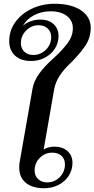

<svg xmlns="http://www.w3.org/2000/svg" viewBox="-20 -990 502 1020"><path d="M82 -101Q82 -116 85 -132L153 -520Q160 -559 188 -598.5Q216 -638 266 -682Q314 -726 340.5 -762.5Q367 -799 367 -840Q367 -881 335 -905.5Q303 -930 249 -930Q200 -930 160.5 -909Q121 -888 101 -852Q117 -868 142.5 -877Q168 -886 194 -886Q238 -886 264.5 -862Q291 -838 291 -798Q291 -762 271.5 -731.5Q252 -701 218.5 -683.5Q185 -666 145 -666Q91 -666 60 -694.5Q29 -723 29 -772Q29 -827 61 -872Q93 -917 148.5 -943.5Q204 -970 270 -970Q359 -970 410.5 -935Q462 -900 462 -843Q462 -789 432.5 -746Q403 -703 360 -660Q317 -620 296 -586.5Q275 -553 268 -517L212 -196Q221 -202 236.5 -206.5Q252 -211 268 -211Q312 -211 338.5 -187.5Q365 -164 365 -124Q365 -87 345 -56Q325 -25 290.5 -7.5Q256 10 214 10Q152 10 117 -19Q82 -48 82 -101ZM252 -793Q252 -821 233.5 -838.5Q215 -856 185 -856Q147 -856 119 -828Q91 -800 91 -761Q91 -733 109 -715.5Q127 -698 157 -698Q196 -698 224 -726Q252 -754 252 -793ZM325 -117Q325 -145 307 -162Q289 -179 258 -179Q219 -179 191.5 -151.5Q164 -124 164 -84Q164 -56 182.5 -38.5Q201 -21 231 -21Q270 -21 297.5 -49Q325 -77 325 -117Z"/></svg>

Font: Fahkwang Medium
Style: Italic
Weight: 500
Italic angle: -10°
Version: Version 1.000; ttfautohint (v1.6)